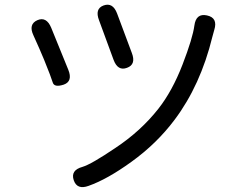

<svg xmlns="http://www.w3.org/2000/svg" viewBox="-20 -762 1040 810"><path d="M354 22Q305 40 291 -2Q277 -44 328 -58Q365 -69 467 -138Q574 -209 648 -303Q707 -378 750 -489.5Q793 -601 800 -654Q807 -707 853 -697Q900 -687 884 -636Q882 -631 876 -607Q826 -402 716 -256Q641 -156 534 -79Q433 -6 354 22ZM249 -405Q209 -392 202.5 -414Q196 -436 166 -510Q156 -534 146 -557L121 -613Q99 -660 138 -677Q176 -693 196 -645L268 -468Q288 -419 249 -405ZM516 -476Q477 -461 459 -510L398 -676Q379 -725 417 -739Q456 -753 474 -705L536 -539Q555 -490 516 -476Z"/></svg>

Font: Resource Han Rounded KR
Style: Regular
Weight: 400
Designer: Cyano Hao (round all glyphs); Ryoko NISHIZUKA 西塚涼子 (kana, bopomofo & ideographs); Paul D. Hunt (Latin, Greek & Cyrillic)
Foundry: Cyano Hao
Version: 0.990